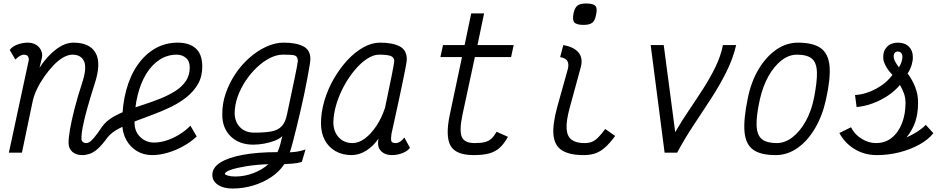

<svg xmlns="http://www.w3.org/2000/svg" viewBox="-20 -877 5440 1103"><path d="M565 -147Q587 -179 624 -201.5Q661 -224 708 -242Q755 -260 805 -276Q855 -292 902 -311Q949 -330 987 -354Q1025 -378 1047.5 -411Q1070 -444 1070 -490Q1070 -526 1048 -544.5Q1026 -563 995 -563Q943 -563 898.5 -535Q854 -507 821.5 -455Q789 -403 771 -331Q753 -259 753 -172Q753 -121 786 -89.5Q819 -58 865 -58Q900 -58 938 -70.5Q976 -83 1011.5 -105Q1047 -127 1074 -155L1110 -93Q1076 -61 1032.5 -37Q989 -13 943 0.5Q897 14 854 14Q805 14 766 -9.5Q727 -33 704.5 -75Q682 -117 682 -171Q682 -274 705 -358.5Q728 -443 770.5 -504Q813 -565 871.5 -598.5Q930 -632 1001 -632Q1068 -632 1105 -598.5Q1142 -565 1142 -495Q1142 -437 1117.5 -394.5Q1093 -352 1052.5 -319.5Q1012 -287 961.5 -262.5Q911 -238 856.5 -218Q802 -198 751.5 -178.5Q701 -159 661 -137.5Q621 -116 598 -88Q568 -46 543 -23.5Q518 -1 495.5 6.5Q473 14 453 14Q417 14 396 -4.5Q375 -23 374 -53Q373 -82 382 -133.5Q391 -185 408.5 -253.5Q426 -322 452 -401Q480 -486 463 -524.5Q446 -563 396 -563Q371 -563 342.5 -546.5Q314 -530 286.5 -501Q259 -472 234.5 -437Q210 -402 192 -364.5Q174 -327 167 -292L106 0H31L143 -521Q144 -525 145 -530Q146 -535 145 -540Q144 -551 137 -557Q130 -563 117 -563Q108 -563 96.5 -557Q85 -551 68 -535L36 -590Q50 -610 80 -621Q110 -632 140 -632Q167 -632 187.5 -619.5Q208 -607 217.5 -584.5Q227 -562 218 -533L207 -488Q250 -554 301.5 -593Q353 -632 402 -632Q496 -632 529.5 -572.5Q563 -513 523 -393Q501 -324 483.5 -262.5Q466 -201 456.5 -153.5Q447 -106 448 -79Q448 -68 456 -61.5Q464 -55 476 -55Q485 -55 495 -61.5Q505 -68 522 -88Q539 -108 565 -147Z M1315 206Q1263 206 1231 184Q1199 162 1200 127Q1200 86 1245.5 57Q1291 28 1375 12.5Q1459 -3 1574 -3Q1583 -21 1590 -47.5Q1597 -74 1602 -95Q1587 -80 1559 -69Q1531 -58 1498 -52Q1465 -46 1435 -46Q1355 -46 1306 -93Q1257 -140 1257 -218Q1256 -280 1276.5 -340Q1297 -400 1332.5 -453Q1368 -506 1414 -546Q1460 -586 1510 -609Q1560 -632 1609 -632Q1682 -632 1723 -610.5Q1764 -589 1763 -536Q1763 -527 1758 -497Q1753 -467 1745 -424Q1737 -381 1726.5 -331Q1716 -281 1704 -230.5Q1692 -180 1681 -134.5Q1670 -89 1660.5 -54Q1651 -19 1645 -2Q1668 -3 1687 -6Q1706 -9 1735 -18L1714 53Q1692 60 1664.5 62.5Q1637 65 1613 66Q1586 108 1539.5 139.5Q1493 171 1435.5 188.5Q1378 206 1315 206ZM1332 137Q1385 137 1436 117.5Q1487 98 1522 66Q1451 69 1395 78Q1339 87 1306 98.5Q1273 110 1272 122Q1272 127 1289.5 132Q1307 137 1332 137ZM1440 -115Q1501 -115 1539 -122Q1577 -129 1598.5 -152Q1620 -175 1629 -221Q1659 -362 1674.5 -436.5Q1690 -511 1691 -527Q1690 -545 1682.5 -552.5Q1675 -560 1656.5 -561.5Q1638 -563 1604 -563Q1569 -563 1530.5 -543.5Q1492 -524 1456 -490Q1420 -456 1391 -412.5Q1362 -369 1345 -320.5Q1328 -272 1328 -224Q1330 -174 1360.5 -144.5Q1391 -115 1440 -115Z M2303 -87 2335 -28Q2322 -9 2292 2.5Q2262 14 2231 14Q2196 14 2174.5 -4Q2153 -22 2152 -49Q2152 -58 2152.5 -68Q2153 -78 2155 -82Q2126 -38 2084.5 -12Q2043 14 2000 14Q1947 14 1907 -9Q1867 -32 1845.5 -73Q1824 -114 1824 -168Q1824 -232 1843.5 -298Q1863 -364 1897.5 -424Q1932 -484 1975.5 -531Q2019 -578 2067.5 -605Q2116 -632 2163 -632Q2236 -632 2276.5 -610.5Q2317 -589 2317 -536Q2317 -532 2315.5 -520.5Q2314 -509 2309 -483.5Q2304 -458 2294.5 -411.5Q2285 -365 2269 -291Q2253 -217 2229 -108Q2225 -82 2227.5 -68.5Q2230 -55 2254 -55Q2266 -55 2279.5 -64Q2293 -73 2303 -87ZM2005 -55Q2041 -55 2076.5 -81.5Q2112 -108 2142.5 -154Q2173 -200 2192 -258Q2215 -367 2229.5 -439Q2244 -511 2245 -527Q2244 -548 2224.5 -555.5Q2205 -563 2158 -563Q2125 -563 2089 -539.5Q2053 -516 2018.5 -475Q1984 -434 1956.5 -383.5Q1929 -333 1912.5 -278.5Q1896 -224 1895 -173Q1896 -120 1926.5 -87.5Q1957 -55 2005 -55Z M2701 14Q2598 14 2568 -40.5Q2538 -95 2564 -218L2634 -549H2510L2525 -618H2649L2687 -800H2761L2723 -618H2931L2916 -549H2708L2636 -214Q2618 -126 2633 -90.5Q2648 -55 2707 -55Q2744 -55 2766.5 -61Q2789 -67 2804 -81.5Q2819 -96 2833 -120L2898 -91Q2876 -51 2850.5 -28Q2825 -5 2789.5 4.5Q2754 14 2701 14Z M3333 14Q3254 14 3210.5 -12Q3167 -38 3160 -98.5Q3153 -159 3181 -262L3242 -480Q3249 -508 3240 -525.5Q3231 -543 3198 -549L3216 -618Q3275 -608 3302.5 -576.5Q3330 -545 3317 -493L3254 -262Q3232 -183 3235 -138Q3238 -93 3264 -74Q3290 -55 3338 -55Q3362 -55 3380 -62Q3398 -69 3416 -87Q3434 -105 3457 -136L3514 -96Q3484 -55 3456.5 -30.5Q3429 -6 3400 4Q3371 14 3333 14ZM3332 -734Q3292 -734 3279.5 -748.5Q3267 -763 3275 -801Q3282 -833 3297.5 -845Q3313 -857 3347 -857Q3388 -857 3400.5 -843Q3413 -829 3404 -791Q3398 -758 3382 -746Q3366 -734 3332 -734Z M3798 0 3718 -618H3793L3859 -118Q3896 -182 3938.5 -244.5Q3981 -307 4021 -369.5Q4061 -432 4091 -494Q4121 -556 4133 -618H4209Q4191 -540 4152.5 -463Q4114 -386 4064.5 -310Q4015 -234 3964 -157Q3913 -80 3870 0Z M4436 14Q4349 14 4306 -17.5Q4263 -49 4257 -121Q4251 -193 4276 -313Q4295 -407 4337.5 -478.5Q4380 -550 4438.5 -591Q4497 -632 4564 -632Q4651 -632 4695 -600.5Q4739 -569 4745.5 -497.5Q4752 -426 4725 -305Q4705 -213 4662.5 -140.5Q4620 -68 4562 -27Q4504 14 4436 14ZM4442 -55Q4489 -55 4532 -88Q4575 -121 4608 -179.5Q4641 -238 4656 -313Q4675 -409 4673 -463.5Q4671 -518 4643.5 -540.5Q4616 -563 4558 -563Q4512 -563 4469.5 -530Q4427 -497 4394.5 -439Q4362 -381 4345 -305Q4324 -210 4326.5 -155Q4329 -100 4357 -77.5Q4385 -55 4442 -55Z M5017 14Q4946 14 4889.5 -20.5Q4833 -55 4802 -113L4869 -146Q4889 -105 4929.5 -80Q4970 -55 5012 -55Q5065 -55 5103 -85.5Q5141 -116 5161.5 -168.5Q5182 -221 5182 -286Q5182 -316 5172.5 -341.5Q5163 -367 5150 -389Q5121 -354 5080 -327Q5039 -300 4993 -283Q4947 -266 4901 -262L4892 -331Q4954 -335 5013 -367Q5072 -399 5107 -447Q5082 -472 5067.5 -500Q5053 -528 5054 -548Q5053 -585 5076 -608.5Q5099 -632 5138 -632Q5178 -632 5201 -609.5Q5224 -587 5224 -550Q5225 -531 5217.5 -505Q5210 -479 5194 -455Q5220 -421 5237.5 -377Q5255 -333 5254 -285Q5254 -226 5238.5 -178.5Q5223 -131 5188 -88Q5207 -96 5227.5 -107.5Q5248 -119 5267 -132.5Q5286 -146 5298 -160L5342 -112Q5313 -75 5261.5 -46.5Q5210 -18 5147 -2Q5084 14 5017 14ZM5144 -490Q5155 -508 5159 -521.5Q5163 -535 5164 -546Q5165 -562 5158.5 -571Q5152 -580 5138 -581Q5127 -581 5120.5 -574Q5114 -567 5114 -554Q5114 -539 5122 -524Q5130 -509 5144 -490Z"/></svg>

Font: Victor Mono
Style: Italic
Weight: 400
Italic angle: -12°
Monospace: yes
Designer: Rune Bjørnerås
Version: Version 1.561;gftools[0.9.30]